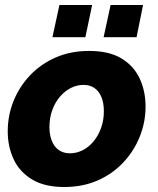

<svg xmlns="http://www.w3.org/2000/svg" viewBox="-20 -739 631 769"><path d="M237 10Q158 10 108 -20.5Q58 -51 34.5 -101.5Q11 -152 11 -213Q11 -277 34.5 -335Q58 -393 101 -438Q144 -483 203.5 -509Q263 -535 337 -535Q417 -535 466.5 -505Q516 -475 539.5 -424.5Q563 -374 563 -312Q563 -249 539.5 -191Q516 -133 473 -87.5Q430 -42 370.5 -16Q311 10 237 10ZM260 -125Q287 -125 311.5 -137.5Q336 -150 355 -173Q374 -196 385 -227Q396 -258 396 -293Q396 -326 386.5 -349.5Q377 -373 359 -386Q341 -399 314 -399Q288 -399 263.5 -386.5Q239 -374 219.5 -351Q200 -328 189 -297Q178 -266 178 -230Q178 -199 187.5 -175Q197 -151 215.5 -138Q234 -125 260 -125ZM190 -590 218 -719H349L322 -590ZM395 -590 423 -719H553L527 -590Z"/></svg>

Font: Raleway Thin ExtraBold
Style: Italic
Weight: 800
Italic angle: -12°
Version: Version 4.026